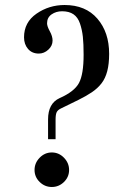

<svg xmlns="http://www.w3.org/2000/svg" viewBox="-20 -741 484 767"><path d="M202 -263V-185H172V-264Q172 -328 218 -349Q277 -375 295.5 -409.5Q314 -444 314 -522Q314 -566 311 -594Q308 -622 299.5 -647Q291 -672 273.5 -684Q256 -696 228 -696Q204 -696 186 -683.5Q168 -671 168 -648Q168 -636 179 -616Q190 -596 190 -579Q190 -558 173 -542.5Q156 -527 135 -527Q108 -527 92 -545.5Q76 -564 76 -592Q76 -652 126 -686.5Q176 -721 238 -721Q322 -721 369 -666.5Q416 -612 416 -526Q416 -486 408.5 -457Q401 -428 385.5 -408Q370 -388 347 -372.5Q324 -357 293.5 -342Q263 -327 224 -308Q211 -302 206.5 -293Q202 -284 202 -263ZM235.5 -111Q256 -90 256 -62Q256 -34 235.5 -14Q215 6 187 6Q159 6 138.5 -14Q118 -34 118 -62Q118 -90 138.5 -111Q159 -132 187 -132Q215 -132 235.5 -111Z"/></svg>

Font: Justus
Style: Oldstyle
Weight: 500
Version: Version 001.000